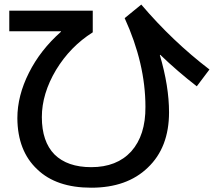

<svg xmlns="http://www.w3.org/2000/svg" viewBox="-20 -788 977 858"><path d="M252.9 -646.5 252 -648.4H21.5V-740.2H394.5V-643.6Q293.9 -580.1 230.5 -475.6Q167 -369.1 167 -264.6Q167 -155.3 223.6 -97.7Q281.2 -41 387.7 -41Q502 -41 566.4 -111.3Q630.9 -183.6 629.9 -310.5Q629.9 -503.9 537.1 -707L611.3 -767.6Q751 -603.5 916 -477.5L859.4 -402.3Q773.4 -468.8 696.3 -543L694.3 -542Q735.4 -402.3 735.4 -286.1Q735.4 -128.9 640.6 -39.1Q547.9 50.8 387.7 50.8Q231.4 50.8 146.5 -31.2Q58.6 -113.3 57.6 -259.8Q57.6 -360.4 109.4 -462.9Q160.2 -564.5 252.9 -646.5Z"/></svg>

Font: RobotoJAA
Style: Medium
Weight: 500
Version: Version 2.05; 2016-11-05